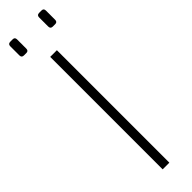

<svg xmlns="http://www.w3.org/2000/svg" viewBox="-297 -846 833 833"><g transform="rotate(-45 119.5 -429.5)"><path d="M140 -690V0H99V-690ZM215 -859Q228 -859 228 -845V-789Q228 -775 215 -775H200Q186 -775 186 -789V-845Q186 -859 200 -859ZM38 -859Q51 -859 51 -845V-789Q51 -775 38 -775H23Q9 -775 9 -789V-845Q9 -859 23 -859Z"/></g></svg>

Font: Exo 2 ExtraLight
Style: Regular
Weight: 250
Designer: Natanael Gama
Foundry: Natanael Gama
Version: Version 2.010